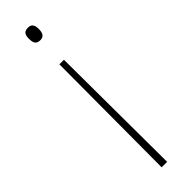

<svg xmlns="http://www.w3.org/2000/svg" viewBox="-253 -531 717 717"><g transform="rotate(-45 106.0 -172.0)"><path d="M132 -501C132 -519 127 -533 107 -533C83 -533 80 -518 80 -501C80 -481 84 -467 107 -467C127 -467 132 -482 132 -501ZM93 -353 91 189H120L117 -353Z"/></g></svg>

Font: Noto Sans Sinhala UI SemiCondensed Thin
Style: Regular
Weight: 100
Width: 4
Designer: Jelle Bosma - Monotype Design Team
Foundry: Monotype Imaging Inc.
Version: Version 2.006